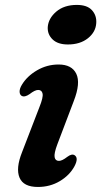

<svg xmlns="http://www.w3.org/2000/svg" viewBox="-20 -730 402 762"><path d="M249.5 -553.5Q209.5 -553.5 188.8 -573.5Q168 -593.5 169.5 -622.5Q172 -657 203.2 -683.8Q234.5 -710.5 285 -710.5Q326 -710.5 345 -689.5Q364 -668.5 362 -638.5Q360 -603 329 -578.2Q298 -553.5 249.5 -553.5ZM207.5 -157Q194 -121 196.8 -106.2Q199.5 -91.5 214 -91.5Q226.5 -91.5 247 -107.5Q265 -121 276 -114Q293 -103 275.5 -70Q256 -34 217.2 -11Q178.5 12 130.5 12Q73 12 57.5 -25Q42 -62 67.5 -126L136.5 -305Q152 -343.5 149 -358.2Q146 -373 131.5 -373Q118.5 -373 97.5 -356.5Q78 -343 66 -349.5Q58 -354.5 57.8 -366.2Q57.5 -378 66.5 -393Q87 -427.5 126.8 -450.8Q166.5 -474 212.5 -474Q265 -474 282.8 -437.2Q300.5 -400.5 273 -329.5Z"/></svg>

Font: Fraunces 9pt Soft SemiBold
Style: Italic
Weight: 600
Italic angle: -16°
Version: Version 1.000;[b76b70a41]